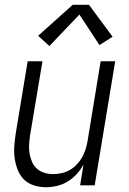

<svg xmlns="http://www.w3.org/2000/svg" viewBox="-20 -777 540 805"><path d="M172 8Q146 8 121.5 0Q97 -8 80 -25Q63 -42 54 -65.5Q45 -89 41.5 -114Q38 -139 40 -165Q42 -191 46 -218L96 -520H158L106 -209Q103 -189 102 -170Q101 -151 104 -133Q107 -115 114.5 -98Q122 -81 135 -69.5Q148 -58 166 -52.5Q184 -47 203 -47Q220 -47 238 -51Q256 -55 272 -64Q288 -73 301.5 -87Q315 -101 324 -117Q333 -133 338.5 -150Q344 -167 347 -185L402 -520H463L377 0H316L330 -87Q318 -65 301 -46.5Q284 -28 263 -15.5Q242 -3 218.5 2.5Q195 8 172 8ZM187 -584 140 -627 285 -757H353L452 -623L397 -588L313 -716Z"/></svg>

Font: Iosevka SS04 Light Oblique
Style: Regular
Weight: 300
Italic angle: -9°
Monospace: yes
Designer: Belleve Invis
Foundry: Belleve Invis
Version: Version 19.0.0; ttfautohint (v1.8.4)